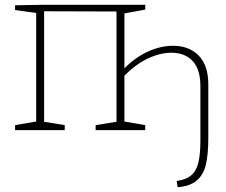

<svg xmlns="http://www.w3.org/2000/svg" viewBox="-20 -543 941 801"><path d="M849 -191V32Q849 101 839 143.5Q829 186 801 210Q773 234 721 238L717 212Q755 207 776.5 189.5Q798 172 807 137.5Q816 103 816 44V-184Q816 -253 784 -288Q752 -323 695 -323Q648 -323 597 -299Q546 -275 499 -227V-36L586 -21V0H379V-21L466 -35V-495L164 -496V-35L250 -21V0H43V-21L131 -36V-489L43 -501V-521L156 -523H586V-503L499 -487V-258Q546 -305 598.5 -328.5Q651 -352 702 -352Q769 -352 809 -311Q849 -270 849 -191Z"/></svg>

Font: Bitter Pro ExtraLight
Style: Regular
Weight: 275
Designer: Sol Matas, and Bitter project Authors
Foundry: Sol Matas
Version: Version 1.010